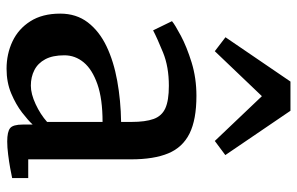

<svg xmlns="http://www.w3.org/2000/svg" viewBox="-180 -714 905 585"><g transform="rotate(90 272.5 -421.5)"><path d="M189.5 11Q144.5 11 106.2 -7Q68 -25 44.8 -61.5Q21.5 -98 21.5 -152.5Q21.5 -201.5 48.2 -236.5Q75 -271.5 121 -293.5Q167 -315.5 226.5 -326.2Q286 -337 351.5 -338V-369.5Q351.5 -412 342.5 -437Q333.5 -462 309.8 -472.8Q286 -483.5 241.5 -483.5Q183.5 -483.5 140 -465.8Q96.5 -448 72.5 -435.5L44.5 -493Q55 -502 88.8 -520Q122.5 -538 170.2 -552.8Q218 -567.5 272 -567.5Q344.5 -567.5 386.8 -546.5Q429 -525.5 447.2 -481.8Q465.5 -438 465.5 -368.5V-55H522.5V-6Q511.5 -3.5 492 0Q472.5 3.5 450.8 6.2Q429 9 411 9Q381.5 9 370.5 0.2Q359.5 -8.5 359.5 -38.5V-68.5Q347 -55 322.8 -36.2Q298.5 -17.5 264.8 -3.2Q231 11 189.5 11ZM241 -63Q266 -63 297.2 -77.5Q328.5 -92 351.5 -112.5V-281.5Q281.5 -281.5 236.5 -265.8Q191.5 -250 170 -224Q148.5 -198 148.5 -165Q148.5 -129.5 160.5 -107Q172.5 -84.5 193.5 -73.8Q214.5 -63 241 -63ZM136 -623.5 93.5 -656 228.5 -854H317.5L452.5 -655.5L409.5 -623.5L273 -767Z"/></g></svg>

Font: Merriweather Light 18pt SemiBold
Style: Regular
Weight: 600
Version: Version 2.100